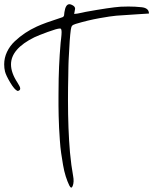

<svg xmlns="http://www.w3.org/2000/svg" viewBox="-62 -712 715 895"><path d="M260.7 151.9Q252 133.8 244.4 109.9Q236.8 85.9 231.9 57.1Q227.1 28.3 223.1 1.7Q219.2 -24.9 217 -58.6Q214.8 -92.3 213.4 -116Q211.9 -139.6 211.4 -172.6Q210.9 -205.6 210.7 -220.2Q210.4 -234.9 210.7 -261.7Q210.9 -288.6 210.9 -289.1Q210.9 -401.4 220.7 -513.2Q220.7 -513.7 222.9 -532.5Q225.1 -551.3 225.1 -561Q225.1 -576.2 220.7 -578.6Q219.7 -579.1 217.3 -579.1Q204.1 -579.1 160.4 -563Q116.7 -546.9 98.1 -538.1Q-10.7 -484.4 -10.7 -411.6Q-10.7 -372.6 19.5 -326.7Q32.2 -307.6 32.2 -299.3Q32.2 -291.5 23.4 -288.6Q20.5 -287.6 19.5 -288.1Q5.4 -293.9 -14.4 -327.4Q-34.2 -360.8 -38.6 -378.4Q-42.5 -394 -42.5 -412.1Q-42.5 -442.4 -29.3 -470.2Q-16.1 -498 7.1 -519.8Q30.3 -541.5 55.2 -558.1Q80.1 -574.7 109.9 -588.4Q146 -605 222.2 -629.4Q227.5 -630.9 230.2 -632.1Q232.9 -633.3 234.6 -636Q236.3 -638.7 236.6 -639.9Q236.8 -641.1 237.3 -646.7Q237.8 -652.3 238.3 -655.3Q243.7 -692.4 261.7 -692.4Q268.1 -692.4 276.4 -687.5Q288.1 -681.2 288.1 -671.4Q288.1 -668 286.1 -659.9Q284.2 -651.9 283.7 -647Q290 -647 299.3 -648.7Q308.6 -650.4 321 -653.1Q333.5 -655.8 337.4 -656.7Q451.2 -677.2 500 -680.7Q518.6 -681.6 536.6 -681.6Q568.8 -681.6 599.1 -678.2Q632.3 -674.3 632.3 -648.9Q602.5 -647 571.3 -645Q505.9 -641.1 480.2 -638.9Q454.6 -636.7 401.4 -627.2Q348.1 -617.7 291 -600.6Q278.3 -596.7 274.2 -592Q270 -587.4 268.1 -573.7Q262.7 -536.1 258.3 -439Q258.3 -437.5 258.1 -434.6Q257.8 -431.6 257.8 -430.2Q257.3 -419.9 257.1 -408.4Q256.8 -397 256.6 -382.8Q256.3 -368.7 256.3 -360.8Q254.9 -304.7 254.9 -245.6Q254.9 -109.4 264.2 -1.5Q270 60.5 278.8 107.9Q284.2 135.7 276.9 154.8Q270.5 171.4 260.7 151.9Z"/></svg>

Font: Sintesa 3
Style: 3
Weight: 400
Version: Version 001.000